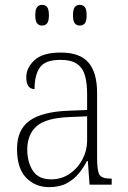

<svg xmlns="http://www.w3.org/2000/svg" viewBox="-20 -759 524 789"><path d="M182 10Q125 10 87.5 -28.5Q50 -67 50 -147Q50 -226 101.5 -263Q153 -300 262 -304L338 -307V-371Q338 -416 329.5 -447.5Q321 -479 297 -496Q273 -513 228 -513Q166 -513 144 -482Q122 -451 122 -393Q88 -393 88 -442Q88 -480 121.5 -511.5Q155 -543 230 -543Q308 -543 343.5 -502Q379 -461 379 -377V-109Q379 -56 389 -40.5Q399 -25 435 -25H439V0H348L341 -97H337Q324 -71 304 -46.5Q284 -22 254.5 -6Q225 10 182 10ZM190 -22Q233 -22 266.5 -45Q300 -68 319 -104.5Q338 -141 338 -181V-281L265 -278Q167 -274 129.5 -239.5Q92 -205 92 -145Q92 -93 115 -57.5Q138 -22 190 -22ZM308 -654Q295 -654 287.5 -663Q280 -672 280 -696Q280 -721 287.5 -730Q295 -739 308 -739Q321 -739 328.5 -730Q336 -721 336 -696Q336 -672 328.5 -663Q321 -654 308 -654ZM153 -654Q140 -654 132.5 -663Q125 -672 125 -696Q125 -721 132.5 -730Q140 -739 153 -739Q166 -739 173.5 -730Q181 -721 181 -696Q181 -672 173.5 -663Q166 -654 153 -654Z"/></svg>

Font: Noto Serif SemiCondensed ExtraLight
Style: Regular
Weight: 200
Width: 4
Designer: Monotype Design Team
Foundry: Monotype Imaging Inc.
Version: Version 2.014